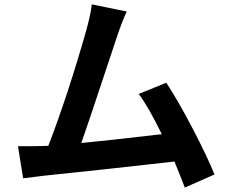

<svg xmlns="http://www.w3.org/2000/svg" viewBox="-20 -806 1040 871"><path d="M953.1 -14.6 818.4 44.9Q803.7 5.9 771.5 -73.2Q408.2 -32.2 178.7 -8.8Q165 -6.8 132.3 -2.9Q99.6 1 85 2.9L61.5 -142.6Q138.7 -142.6 171.9 -143.6L199.2 -144.5Q287.1 -372.1 372.1 -670.9Q391.6 -742.2 396.5 -786.1L554.7 -753.9Q532.2 -704.1 511.7 -642.6Q374 -226.6 348.6 -157.2Q470.7 -168.9 713.9 -197.3Q653.3 -321.3 609.4 -379.9L734.4 -430.7Q787.1 -350.6 852.5 -225.6Q918 -100.6 953.1 -14.6Z"/></svg>

Font: Nasu
Style: Bold
Weight: 700
Designer: Ryoko NISHIZUKA (kana &amp; ideographs); Paul D. Hunt (Latin, Greek &amp; Cyrillic); Wenlong ZHANG (bopomofo); Sandoll C
Version: Version 2014.1215